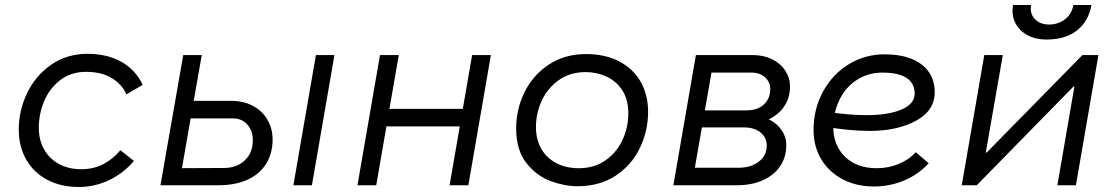

<svg xmlns="http://www.w3.org/2000/svg" viewBox="-20 -740 4454 767"><path d="M55 -223Q55 -299 88.5 -368.5Q122 -438 184.5 -481.5Q247 -525 330 -525Q408 -525 465 -493Q522 -461 550 -401L485 -363Q466 -405 425 -429Q384 -453 324 -453Q263 -453 220 -419.5Q177 -386 156 -335Q135 -284 135 -230Q135 -181 156 -143.5Q177 -106 215.5 -85Q254 -64 304 -64Q354 -64 393 -84.5Q432 -105 461 -140L515 -97Q471 -46 414 -19.5Q357 7 295 7Q223 7 168.5 -22Q114 -51 84.5 -103Q55 -155 55 -223Z M672 -68 876 -69Q925 -69 957.5 -99Q990 -129 990 -180Q990 -218 968 -242.5Q946 -267 911 -267H703L716 -337H905Q953 -337 990.5 -317Q1028 -297 1048.5 -261.5Q1069 -226 1069 -183Q1069 -127 1043 -85.5Q1017 -44 968.5 -22Q920 0 853 0H657ZM712 -520H786L749 -309L747 -298L695 0H621ZM1242 -520H1316L1226 0H1152Z M1941 -520 1851 0H1776L1866 -520ZM1408 0 1498 -520H1573L1483 0ZM1503 -235 1515 -305H1845L1833 -235Z M2042 -227Q2042 -304 2075.5 -372Q2109 -440 2172.5 -482Q2236 -524 2321 -524Q2398 -524 2454 -494.5Q2510 -465 2539.5 -413Q2569 -361 2569 -293Q2569 -217 2536 -148.5Q2503 -80 2439 -38Q2375 4 2287 4Q2236 4 2180 -16.5Q2124 -37 2083 -88.5Q2042 -140 2042 -227ZM2490 -287Q2490 -343 2465.5 -380Q2441 -417 2402 -434.5Q2363 -452 2320 -452Q2258 -452 2213 -420.5Q2168 -389 2144.5 -338.5Q2121 -288 2121 -233Q2121 -183 2142 -146Q2163 -109 2202 -88.5Q2241 -68 2292 -68Q2354 -68 2399 -99.5Q2444 -131 2467 -181.5Q2490 -232 2490 -287Z M2760 -520H2988Q3031 -520 3065 -503Q3099 -486 3117.5 -457Q3136 -428 3136 -395Q3136 -345 3108 -308.5Q3080 -272 3028 -253L3027 -273Q3072 -258 3096.5 -228Q3121 -198 3121 -160Q3121 -112 3096.5 -76Q3072 -40 3027.5 -20Q2983 0 2924 0H2670ZM2723 -70H2933Q2979 -70 3011 -94Q3043 -118 3043 -159Q3043 -190 3018.5 -210.5Q2994 -231 2951 -231H2748L2760 -299H2960Q3007 -299 3032 -323Q3057 -347 3057 -384Q3057 -412 3036.5 -431Q3016 -450 2981 -450H2789L2828 -483L2750 -37Z M3230 -220Q3230 -305 3268 -374.5Q3306 -444 3371 -483.5Q3436 -523 3514 -523Q3576 -523 3621 -505Q3666 -487 3690 -453Q3714 -419 3714 -372Q3714 -298 3639 -257.5Q3564 -217 3455 -217Q3372 -217 3269 -235L3280 -294Q3369 -280 3441 -280Q3529 -280 3581.5 -302.5Q3634 -325 3634 -366Q3634 -392 3620.5 -411Q3607 -430 3578 -440Q3549 -450 3505 -450Q3449 -450 3404 -421.5Q3359 -393 3334 -342.5Q3309 -292 3309 -231Q3309 -159 3356 -113.5Q3403 -68 3483 -68Q3529 -68 3571 -85.5Q3613 -103 3638 -132L3690 -88Q3649 -43 3592 -19Q3535 5 3472 5Q3400 5 3345 -24.5Q3290 -54 3260 -105Q3230 -156 3230 -220Z M3912 -520H3986L3918 -131H3922L4304 -520H4368L4278 0H4204L4272 -394H4268L3882 0H3822ZM4027 -720H4099Q4093 -686 4114 -664Q4135 -642 4170 -642Q4208 -642 4235 -663.5Q4262 -685 4268 -720H4340Q4329 -656 4283 -619Q4237 -582 4160 -582Q4117 -582 4084.5 -599.5Q4052 -617 4036 -648.5Q4020 -680 4027 -720Z"/></svg>

Font: Fixel Italic Variable Display Thin
Style: Italic
Weight: 100
Italic angle: -10°
Designer: AlfaBravo + MacPaw
Foundry: Kyrylo Tkachov, Marchela Mozhyna, Serhii Makarenko, Maria Weinstein, Zakhar Kryvoshyya
Version: Version 1.210;Glyphs 3.2 (3217)